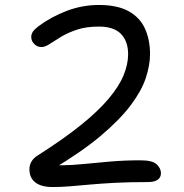

<svg xmlns="http://www.w3.org/2000/svg" viewBox="-20 -733 740 773"><path d="M191.8 20Q146 20 122.2 1.4Q98.4 -17.2 98.4 -51.6Q98.4 -68.4 106.7 -82.5Q115 -96.6 130.6 -106.4Q233.4 -171.6 303.7 -228Q374 -284.4 416.4 -334.5Q458.8 -384.6 477.3 -429.3Q495.8 -474 495.8 -515Q495.8 -566.6 467.1 -596.3Q438.4 -626 378 -626Q327 -626 290 -613.6Q253 -601.2 225.8 -584.8Q198.6 -568.4 180 -556Q161.4 -543.6 147.2 -543.6Q130 -543.6 117.9 -555.8Q105.8 -568 105.8 -584Q105.8 -596 112.8 -606Q119.8 -616 134.8 -627.2Q184.8 -664.8 247.9 -688.9Q311 -713 378 -713Q452.4 -713 497.8 -687.9Q543.2 -662.8 563.6 -618Q584 -573.2 584 -515Q584 -470 566.8 -418.4Q549.6 -366.8 505.9 -308.8Q462.2 -250.8 385.1 -185.8Q308 -120.8 187.4 -49.2L169.2 -79Q184.4 -72.4 199 -70Q213.6 -67.6 228.6 -67.6Q266.8 -67.6 316 -72.6Q365.2 -77.6 423.5 -82.6Q481.8 -87.6 545.4 -87.6Q594.4 -87.6 611.2 -71.1Q628 -54.6 628 -35.6Q628 -19.4 615.2 -9.7Q602.4 0 575 0Q500.8 0 443.9 3Q387 6 342.9 10Q298.8 14 262.4 17Q226 20 191.8 20Z"/></svg>

Font: Shantell Sans Light
Style: Regular
Weight: 300
Designer: Stephen Nixon, Anya Danilova, Shantell Martin
Foundry: Arrow Type
Version: Version 1.011;[c5ecc13dd]